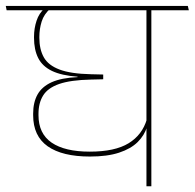

<svg xmlns="http://www.w3.org/2000/svg" viewBox="-36 -646 675 666"><path d="M489 -615H472V0H489ZM403 -610.5H619L615.5 -625.5H399.5ZM-13 -610.5H568.5L565 -625.5H-16ZM233 -380V-378.5Q177 -376 143.2 -360.8Q109.5 -345.5 94.2 -318.2Q79 -291 79 -252V-246.5Q79 -174 129.5 -138.5Q180 -103 276 -103Q336.5 -103 377.2 -116.5Q418 -130 441.5 -153.2Q465 -176.5 474 -206H475.5L473.5 -232.5Q457.5 -178 410 -149Q362.5 -120 275.5 -120Q189 -120 143.2 -151.2Q97.5 -182.5 97.5 -246.5V-251Q97.5 -289 113.8 -315Q130 -341 169.5 -354.8Q209 -368.5 280 -370L322 -371V-387.5L280 -388.5Q209.5 -390 170.5 -404.8Q131.5 -419.5 116 -447.2Q100.5 -475 100.5 -515V-518Q100.5 -545.5 108.5 -571.2Q116.5 -597 139 -616.5H118.5Q99.5 -600.5 90.8 -574Q82 -547.5 82 -518.5V-515Q82 -473.5 96.5 -444.8Q111 -416 144.2 -400Q177.5 -384 233 -380Z"/></svg>

Font: Anek Devanagari Medium Thin
Style: Regular
Weight: 250
Version: Version 1.003